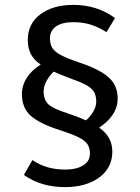

<svg xmlns="http://www.w3.org/2000/svg" viewBox="-20 -697 573 788"><path d="M441 -75Q441 -8 387 31.5Q333 71 246 71Q149 71 78 21L113 -40Q143 -20 175.5 -10.5Q208 -1 249 -1Q293 -1 321 -18Q349 -35 349 -66Q349 -90 339 -105Q329 -120 303.5 -133Q278 -146 225 -163Q142 -190 106 -222Q70 -254 70 -311Q70 -347 90.5 -378.5Q111 -410 147 -432Q120 -450 107 -474.5Q94 -499 94 -533Q94 -600 146 -638.5Q198 -677 281 -677Q378 -677 452 -623L417 -565Q384 -586 352 -596Q320 -606 280 -606Q235 -606 210 -588.5Q185 -571 185 -540Q185 -516 194.5 -500.5Q204 -485 230 -471Q256 -457 307 -440Q390 -412 426.5 -379Q463 -346 463 -293Q463 -224 387 -173Q441 -136 441 -75ZM254 -233Q297 -219 333 -203Q353 -221 364 -241Q375 -261 375 -280Q375 -304 366 -319.5Q357 -335 334.5 -347.5Q312 -360 267 -376Q232 -389 200 -403Q181 -384 170 -363Q159 -342 159 -323Q159 -287 178.5 -269Q198 -251 254 -233Z"/></svg>

Font: Fira Sans
Style: Regular
Weight: 400
Designer: bBox Type GmbH & Carrois Corporate GbR & Edenspiekermann AG
Foundry: bBox Type GmbH & Carrois Corporate GbR & Edenspiekermann AG
Version: Version 4.301